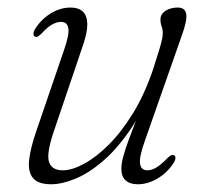

<svg xmlns="http://www.w3.org/2000/svg" viewBox="-20 -468 537 496"><path d="M429.5 -67Q433.5 -65 433.2 -59.8Q433 -54.5 429.5 -48.5Q413 -22.5 387.5 -7.2Q362 8 336 8Q315.5 8 304.5 -2Q293.5 -12 293.5 -32Q293.5 -45 298.2 -63Q303 -81 312.8 -107.5Q322.5 -134 337.5 -172Q352.5 -210 372.5 -263L379 -254Q350 -181 315 -130.8Q280 -80.5 243.8 -50Q207.5 -19.5 173.5 -5.8Q139.5 8 112 8Q78.5 8 65.2 -8Q52 -24 55.2 -54.2Q58.5 -84.5 73 -127L145.5 -339Q159.5 -379.5 156.5 -395.5Q153.5 -411.5 137.5 -411.5Q127.5 -411.5 115.5 -405.2Q103.5 -399 87.5 -381.5Q81.5 -376 77.8 -373.8Q74 -371.5 70 -373.5Q66.5 -375.5 66.5 -380.8Q66.5 -386 70 -392Q85.5 -417.5 110.5 -433Q135.5 -448.5 162 -448.5Q183 -448.5 194 -438Q205 -427.5 205.5 -406.5Q206 -385.5 195 -353L118.5 -127Q99.5 -70.5 106.8 -49.2Q114 -28 142.5 -28Q165.5 -28 196.5 -44.5Q227.5 -61 260.5 -93.8Q293.5 -126.5 323.8 -175.8Q354 -225 376 -290.5Q386.5 -323 391.8 -340.8Q397 -358.5 398.8 -367.5Q400.5 -376.5 400.5 -382.5Q400.5 -392 397.5 -400Q394.5 -408 394.5 -418Q394.5 -431.5 407.5 -440Q420.5 -448.5 439 -448.5Q458 -448.5 461 -432.5Q464 -416.5 450.5 -378.5L355 -106.5Q339 -62 341.8 -45Q344.5 -28 361 -28Q371 -28 383 -34.8Q395 -41.5 412.5 -59.5Q417.5 -64.5 421.8 -66.8Q426 -69 429.5 -67Z"/></svg>

Font: Fraunces 72pt Soft Wonky ExtraLight
Style: Italic
Weight: 250
Italic angle: -16°
Version: Version 1.000;[b76b70a41]